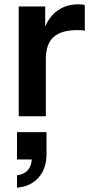

<svg xmlns="http://www.w3.org/2000/svg" viewBox="-20 -540 430 892"><path d="M67 0V-510H190V-387H193V0ZM193 -266 180 -387Q198 -452 241 -486Q284 -520 344 -520Q365 -520 374 -516V-397Q369 -399 360 -399.5Q351 -400 338 -400Q265 -400 229 -368Q193 -336 193 -266ZM59 332V274Q93 270 110.5 249Q128 228 128 191L173 201H59V74H196V178Q196 242 160 284Q124 326 59 332Z"/></svg>

Font: Instrument Sans SemiBold
Style: Regular
Weight: 600
Designer: Rodrigo Fuenzalida
Foundry: fragTYPE
Version: Version 1.000;gftools[0.9.28]